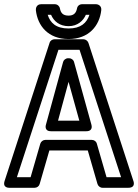

<svg xmlns="http://www.w3.org/2000/svg" viewBox="-48 -865 655 910"><path d="M359 -795H376C363 -756 335 -730 277 -730C217 -730 190 -757 178 -795H194C207 -764 235 -741 277 -741C320 -741 347 -767 359 -795ZM341 -845C329 -845 319 -837 317 -825C313 -804 302 -791 277 -791C250 -791 240 -804 236 -825C234 -836 224 -845 212 -845H147C126 -845 121 -827 122 -817C130 -743 180 -680 277 -680C373 -680 424 -743 432 -817C434 -838 417 -845 407 -845ZM194 -243H361C364 -243 394 -242 385 -275L303 -571C300 -582 290 -589 279 -589H275C263 -589 253 -580 251 -571L170 -275C169 -272 160 -243 194 -243ZM227 -293 277 -477 328 -293ZM457 -25 411 -184C408 -195 398 -202 387 -202H167C156 -202 146 -194 143 -184L97 -25H32L229 -629H329L526 -25ZM414 7C417 17 427 25 438 25H560C598 25 584 -8 584 -8L371 -662C368 -671 358 -679 347 -679H211C201 -679 190 -673 187 -662L-26 -8C-38 28 -2 25 -2 25H116C127 25 137 18 140 7L186 -152H368Z"/></svg>

Font: Falling Sky
Style: Ou
Weight: 400
Designer: Paul D. Hunt
Foundry: Adobe Systems Incorporated
Version: Version 1.02